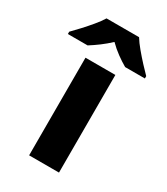

<svg xmlns="http://www.w3.org/2000/svg" viewBox="-249 -850 813 935"><g transform="rotate(30 157.5 -383.0)"><path d="M241 0H73V-549H241ZM249 -766Q263 -743 286 -715.5Q309 -688 332.5 -662.5Q356 -637 374 -619V-606H263Q237 -621 209.5 -641Q182 -661 157 -686Q130 -661 104.5 -642Q79 -623 52 -606H-59V-619Q-40 -638 -16.5 -663.5Q7 -689 29.5 -716Q52 -743 66 -766Z"/></g></svg>

Font: Noto Sans Gujarati UI ExtraBold
Style: Regular
Weight: 800
Designer: Jelle Bosma - Monotype Design Team, Universal Thirst
Foundry: Monotype Imaging Inc.
Version: Version 2.106; ttfautohint (v1.8.4.7-5d5b)